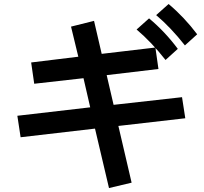

<svg xmlns="http://www.w3.org/2000/svg" viewBox="-20 -911 1040 978"><path d="M68.4 -321.3 439.5 -364.3 405.3 -512.7 154.3 -484.4 138.7 -592.8 378.9 -622.1 341.8 -775.4 459 -804.7 498 -636.7 771.5 -668.9 787.1 -559.6 523.4 -528.3 558.6 -377 907.2 -416 923.8 -308.6 583 -269.5 650.4 19.5 535.2 46.9 463.9 -255.9 85 -211.9ZM775.4 -834 838.9 -890.6Q918.9 -823.2 984.4 -736.3L921.9 -679.7Q849.6 -771.5 775.4 -834ZM675.8 -760.7 739.3 -817.4Q820.3 -750 885.7 -662.1L823.2 -605.5Q751 -697.3 675.8 -760.7Z"/></svg>

Font: Gothic A1
Style: Bold
Weight: 700
Version: Version 2.50